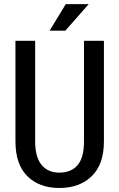

<svg xmlns="http://www.w3.org/2000/svg" viewBox="-20 -911 583 941"><path d="M489.3 -710.9V-218.3Q489.3 -105.5 429.7 -47.6Q370.1 10.3 270.5 10.3Q172.4 10.3 114 -47.6Q55.7 -105.5 55.7 -218.3V-710.9H152.3V-218.3Q152.3 -140.6 183.8 -102.8Q215.3 -64.9 270.5 -64.9Q328.1 -64.9 359.9 -101.3Q391.6 -137.7 391.6 -218.3V-710.9ZM302.2 -890.6H414.6L300.3 -760.7H223.1Z"/></svg>

Font: Franco
Style: Regular
Weight: 400
Designer: Google
Version: Version 1.200311; 2013